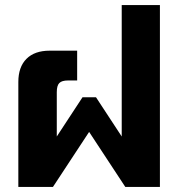

<svg xmlns="http://www.w3.org/2000/svg" viewBox="-20 -734 701 754"><path d="M52 -412Q52 -471 84 -503Q116 -535 175 -535H283V-418H247Q223 -418 213 -408Q203 -398 203 -372V-198L304 -352H357L458 -198V-714H608V0H472L330 -216L188 0H52Z"/></svg>

Font: Prompt SemiBold
Style: Regular
Weight: 600
Designer: Katatrad Team
Foundry: CadsonDemak
Version: Version 1.001